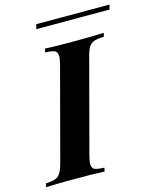

<svg xmlns="http://www.w3.org/2000/svg" viewBox="-165 -928 821 1013"><g transform="rotate(-15 245.5 -422.0)"><path d="M283.2 -20 278.8 0Q220.7 -2.9 116.2 -2.9Q11.7 -2.9 -41 0L-36.1 -20Q-1.5 -21.5 16.1 -27.8Q33.7 -34.2 44.4 -51.8Q55.2 -69.3 64.9 -106L196.8 -602.1Q205.1 -633.8 205.1 -649.4Q205.1 -665 196.3 -675.8Q187.5 -686.5 138.2 -688L143.1 -708Q192.4 -705.1 295.9 -705.1Q399.4 -705.1 463.9 -708L459 -688Q421.9 -686.5 404.3 -680.2Q386.7 -673.8 376 -656.7Q365.2 -639.6 356 -602.1L224.1 -106Q215.3 -71.8 215.3 -57.1Q215.3 -42.5 224.1 -32.2Q232.9 -22 283.2 -20ZM125.5 -818.8 131.3 -844.2H531.7L525.4 -818.8Z"/></g></svg>

Font: PlayfairDisplay-BoldItalic
Style: Bold Italic
Weight: 700
Italic angle: -14.9847°
Designer: Claus Eggers Sørensen
Foundry: Claus Eggers Sørensen
Version: Version 1.002;PS 001.002;hotconv 1.0.70;makeotf.lib2.5.58329